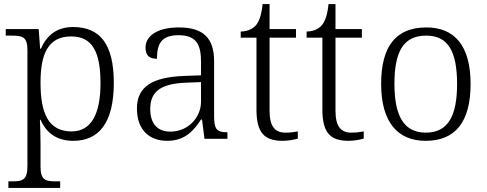

<svg xmlns="http://www.w3.org/2000/svg" viewBox="-20 -678 2378 938"><path d="M21 240H274V208H254C202 208 178 202 178 136V25C178 -22 176 -64 175 -93H178C206 -29 257 10 338 10C463 10 536 -78 536 -273C536 -461 470 -546 337 -546C254 -546 206 -501 180 -440H176L169 -536H8V-504H35C92 -504 114 -497 114 -433V133C114 201 91 208 39 208H21ZM330 -36C216 -36 178 -125 178 -274C178 -415 215 -500 328 -500C432 -500 471 -423 471 -271C471 -120 425 -36 330 -36Z M797 10C887 10 929 -44 962 -94H967L979 0H1091V-32H1087C1038 -32 1026 -48 1026 -112V-379C1026 -491 974 -544 854 -544C748 -544 691 -502 691 -446C691 -406 710 -391 747 -391C747 -460 765 -506 852 -506C948 -506 962 -450 962 -372V-310L879 -307C723 -301 649 -254 649 -148C649 -40 713 10 797 10ZM812 -35C744 -35 714 -80 714 -145C714 -224 756 -269 888 -274L962 -277V-181C962 -105 900 -35 812 -35Z M1361 10C1386 10 1416 5 1435 -1V-36C1414 -32 1397 -30 1374 -30C1323 -30 1297 -61 1297 -137V-494H1426V-536H1297V-658H1263C1257 -601 1245 -570 1227 -551C1209 -533 1182 -524 1156 -524V-494H1233V-143C1233 -30 1271 10 1361 10Z M1683 10C1708 10 1738 5 1757 -1V-36C1736 -32 1719 -30 1696 -30C1645 -30 1619 -61 1619 -137V-494H1748V-536H1619V-658H1585C1579 -601 1567 -570 1549 -551C1531 -533 1504 -524 1478 -524V-494H1555V-143C1555 -30 1593 10 1683 10Z M2059 10C2203 10 2279 -80 2279 -268C2279 -457 2199 -544 2063 -544C1917 -544 1842 -455 1842 -268C1842 -80 1924 10 2059 10ZM2060 -30C1951 -30 1907 -115 1907 -268C1907 -425 1950 -504 2062 -504C2169 -504 2213 -427 2213 -268C2213 -118 2173 -30 2060 -30Z"/></svg>

Font: Noto Serif Telugu Light
Style: Regular
Weight: 300
Designer: Jelle Bosma - Monotype Design Team
Foundry: Monotype Imaging Inc.
Version: Version 2.005